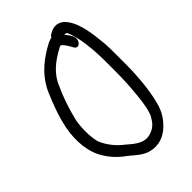

<svg xmlns="http://www.w3.org/2000/svg" viewBox="-214 -770 870 870"><g transform="rotate(-45 220.5 -335.5)"><path d="M24 -332C8 -254 17 -174 53 -121C74 -87 102 -61 133 -39C156 -20 182 5 213 14C262 28 304 11 334 -17C361 -42 383 -73 394 -120C411 -184 418 -269 418 -347V-412C418 -433 418 -454 416 -477C410 -541 401 -617 367 -661C350 -686 319 -699 287 -683L273 -675H272C270 -673 269 -671 266 -666C264 -666 241 -657 241 -657C179 -624 120 -582 83 -506C60 -453 37 -395 24 -332ZM79 -322C93 -379 111 -435 134 -483C157 -543 207 -579 260 -607H261V-608C264 -609 266 -610 267 -610H269C271 -610 275 -606 281 -600C285 -595 288 -590 294 -581L302 -567C318 -530 355 -568 338 -600L330 -613C325 -620 321 -626 315 -633C321 -633 326 -632 330 -629C353 -580 362 -494 362 -412V-348C362 -298 359 -248 354 -201C350 -160 343 -114 329 -90L328 -89C318 -70 301 -51 281 -44C231 -21 193 -55 160 -84C128 -108 98 -142 81 -185C71 -225 71 -276 79 -322Z"/></g></svg>

Font: Stray Cat
Style: BdCn
Weight: 700
Version: Version 1.0